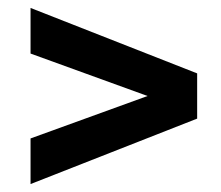

<svg xmlns="http://www.w3.org/2000/svg" viewBox="-20 -543 557 484"><path d="M477 -358 57 -523V-408L352 -301L57 -194V-79L477 -244Z"/></svg>

Font: SnT
Style: Bold
Weight: 700
Designer: Natanael Gama
Version: Version 1.001;PS 001.001;hotconv 1.0.70;makeotf.lib2.5.58329